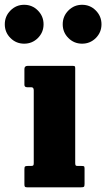

<svg xmlns="http://www.w3.org/2000/svg" viewBox="-94 -802 454 822"><path d="M40 -428.5H22.5Q10.5 -428.5 10.5 -439V-506.5Q10.5 -520 24.5 -520H216.5Q223.5 -520 225.8 -518.5Q228 -517 228 -510V-104Q228 -97 229.8 -94.2Q231.5 -91.5 238.5 -91.5H254.5Q263 -91.5 265.5 -90Q268 -88.5 268 -80V-14.5Q268 -4.5 265 -2.2Q262 0 251.5 0H23.5Q15.5 0 13 -2.2Q10.5 -4.5 10.5 -12.5V-77Q10.5 -86.5 13 -89Q15.5 -91.5 24.5 -91.5H38Q45.5 -91.5 48 -93.5Q50.5 -95.5 50.5 -103.5V-415.5Q50.5 -428.5 40 -428.5ZM257.5 -615Q223 -615 198.8 -639.2Q174.5 -663.5 174.5 -698Q174.5 -732.5 198.8 -757Q223 -781.5 257.5 -781.5Q292 -781.5 316.2 -757Q340.5 -732.5 340.5 -698Q340.5 -663.5 316.2 -639.2Q292 -615 257.5 -615ZM9.5 -615Q-25 -615 -49.2 -639.2Q-73.5 -663.5 -73.5 -698Q-73.5 -732.5 -49.2 -757Q-25 -781.5 9.5 -781.5Q44 -781.5 68.2 -757Q92.5 -732.5 92.5 -698Q92.5 -663.5 68.2 -639.2Q44 -615 9.5 -615Z"/></svg>

Font: Besley* Condensed Heavy
Style: Regular
Weight: 800
Width: 3
Designer: Owen Earl
Foundry: indestructible type*
Version: Version 3.000; ttfautohint (v1.8.3)